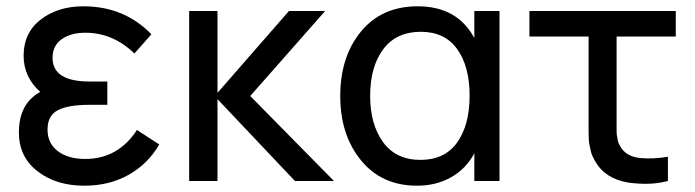

<svg xmlns="http://www.w3.org/2000/svg" viewBox="-20 -575 2207 610"><path d="M415 -162 486 -116Q450 -54 388.5 -19.5Q327 15 248 15Q158 15 99 -31Q40 -77 40 -154Q40 -246 108 -283Q55 -330 55 -398Q55 -471 109.5 -513Q164 -555 245 -555Q375 -555 461 -466L407 -405Q339 -471 251 -471Q205 -471 176 -450.5Q147 -430 147 -391Q147 -316 265 -316H321V-242H265Q197 -242 164 -225Q131 -208 131 -163Q131 -120 163.5 -95Q196 -70 251 -70Q355 -70 415 -162Z M581 0V-540H671V-280L898 -540H1013L775 -270L1041 0H917L671 -260V0Z M1487 -540H1567V0H1487V-88Q1461 -39 1413.5 -12Q1366 15 1305 15Q1193 15 1127 -65.5Q1061 -146 1061 -270Q1061 -395 1127 -475Q1193 -555 1307 -555Q1433 -555 1487 -454ZM1316 -67Q1393 -67 1432.5 -122.5Q1472 -178 1472 -271Q1472 -364 1432.5 -419Q1393 -474 1317 -474Q1239 -474 1197.5 -418.5Q1156 -363 1156 -270Q1156 -180 1197 -123.5Q1238 -67 1316 -67Z M1976 5Q1902 -7 1870 -64Q1865 -73 1861.5 -81Q1858 -89 1856 -100Q1854 -111 1852.5 -116.5Q1851 -122 1850.5 -137Q1850 -152 1850 -156.5Q1850 -161 1850 -180.5Q1850 -200 1850 -204V-459H1662V-540H2127V-459H1939V-208Q1939 -203 1939 -190Q1939 -177 1939 -172.5Q1939 -168 1939 -158.5Q1939 -149 1940 -144.5Q1941 -140 1942 -133Q1943 -126 1945 -121Q1947 -116 1950 -111Q1968 -78 2013 -73Q2055 -69 2102 -77V0Q2046 15 1976 5Z"/></svg>

Font: Manrope Medium
Style: Medium
Weight: 500
Designer: Mikhail Sharanda
Foundry: Mikhail Sharanda
Version: Version 4.000;hotconv 1.0.109;makeotfexe 2.5.65596